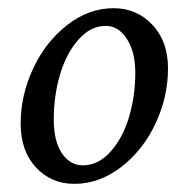

<svg xmlns="http://www.w3.org/2000/svg" viewBox="-20 -448 467 476"><path d="M164.1 7.8Q106.9 7.8 69.1 -33Q31.2 -73.7 31.2 -141.6Q31.2 -211.4 61.8 -277.3Q92.3 -343.3 146 -385.5Q199.7 -427.7 261.7 -427.7Q318.8 -427.7 357.7 -386.7Q396.5 -345.7 396.5 -278.3Q396.5 -208 365.7 -142.1Q335 -76.2 280.8 -34.2Q226.6 7.8 164.1 7.8ZM185.5 -38.1Q223.6 -38.1 253.9 -71.8Q284.2 -105.5 299.8 -157.5Q315.4 -209.5 315.4 -267.6Q315.4 -319.8 294.4 -351.8Q273.4 -383.8 242.2 -383.8Q204.6 -383.8 174.6 -349.9Q144.5 -315.9 128.9 -263.4Q113.3 -210.9 113.3 -152.3Q113.3 -97.7 133.5 -67.9Q153.8 -38.1 185.5 -38.1Z"/></svg>

Font: Crimson Pro
Style: Italic
Weight: 400
Italic angle: -12°
Designer: Jacques Le Bailly
Foundry: Baron von Fonthausen
Version: Version 1.003